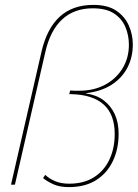

<svg xmlns="http://www.w3.org/2000/svg" viewBox="-20 -755 563 785"><path d="M261 10Q224 10 198.5 -1.5Q173 -13 156 -27L165 -40Q182 -24 206 -14Q230 -4 263 -4Q323 -4 364.5 -30.5Q406 -57 427.5 -103Q449 -149 449 -207Q449 -287 404 -327.5Q359 -368 272 -370Q272 -370 268.5 -370Q265 -370 263 -370L267 -385Q277 -384 286 -384Q295 -384 303 -384Q364 -384 409.5 -408.5Q455 -433 481 -475.5Q507 -518 507 -572Q507 -611 492.5 -645Q478 -679 446 -700Q414 -721 359 -721Q283 -721 234 -675.5Q185 -630 165 -541L41 0H25L150 -545Q172 -639 224.5 -687Q277 -735 362 -735Q420 -735 455 -711.5Q490 -688 506.5 -651Q523 -614 523 -573Q523 -520 500.5 -477.5Q478 -435 435.5 -408Q393 -381 331 -374V-373Q374 -367 403.5 -345Q433 -323 449 -288.5Q465 -254 465 -208Q465 -146 441.5 -96.5Q418 -47 373 -18.5Q328 10 261 10Z"/></svg>

Font: Kantumruy Pro Thin
Style: Italic
Weight: 250
Italic angle: -13°
Version: Version 1.002